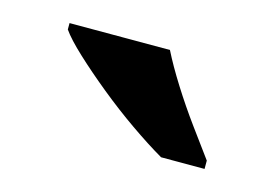

<svg xmlns="http://www.w3.org/2000/svg" viewBox="-40 -831 413 290"><g transform="rotate(15 167.0 -686.0)"><path d="M226 -606Q202 -620 174 -639.5Q146 -659 119 -681Q92 -703 70.5 -723Q49 -743 40 -756V-766H197Q208 -744 225 -717Q242 -690 261 -664Q280 -638 294 -619V-606Z"/></g></svg>

Font: Noto Serif Tamil
Style: Bold
Weight: 700
Designer: Indian Type Foundry, Tom Grace, and the Monotype Design Team
Foundry: Monotype Imaging Inc.
Version: Version 2.003